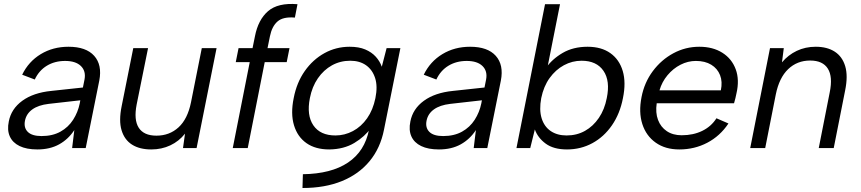

<svg xmlns="http://www.w3.org/2000/svg" viewBox="-20 -741 4311 961"><path d="M341 0 352 -90Q322 -44 276 -18.5Q230 7 167 7Q113 7 78 -10Q43 -27 29 -58.5Q15 -90 24 -133Q36 -196 91.5 -236.5Q147 -277 237 -286L395 -303L403 -343Q411 -385 385 -410.5Q359 -436 306 -436Q254 -436 214.5 -412Q175 -388 154 -343L91 -367Q123 -433 184 -470Q245 -507 323 -507Q411 -507 451.5 -461.5Q492 -416 477 -338L409 0ZM382 -239 223 -221Q172 -215 142 -193.5Q112 -172 105 -137Q98 -102 119 -81Q140 -60 188 -60Q243 -60 282.5 -82Q322 -104 346 -141.5Q370 -179 379 -223Z M964 0H896L906 -72Q876 -34 832.5 -13.5Q789 7 737 7Q679 7 641 -17Q603 -41 588.5 -89Q574 -137 589 -210L647 -500H721L664 -218Q649 -141 674.5 -101.5Q700 -62 763 -62Q828 -62 873.5 -103.5Q919 -145 936 -229L990 -500H1064Z M1256 -559Q1272 -642 1321.5 -685Q1371 -728 1469 -720L1456 -653Q1397 -658 1369 -633.5Q1341 -609 1331 -559L1319 -500H1429L1415 -430H1305L1220 0H1145L1230 -430H1160L1174 -500H1244Z M1915 -500H1984L1902 -92Q1884 0 1830 65.5Q1776 131 1691 165.5Q1606 200 1494 200L1496 131Q1638 129 1722 72.5Q1806 16 1827 -92L1830 -103L1837 -101Q1806 -57 1753.5 -25.5Q1701 6 1628 7Q1559 7 1514 -24.5Q1469 -56 1451.5 -114Q1434 -172 1450 -250Q1465 -328 1505.5 -385.5Q1546 -443 1604 -475Q1662 -507 1730 -507Q1776 -507 1808 -493.5Q1840 -480 1860.5 -457.5Q1881 -435 1891 -407ZM1531 -250Q1514 -164 1548.5 -113.5Q1583 -63 1659 -63Q1705 -63 1746.5 -85Q1788 -107 1817.5 -149Q1847 -191 1859 -250Q1871 -309 1857.5 -350.5Q1844 -392 1812 -414.5Q1780 -437 1733 -437Q1683 -437 1641.5 -414Q1600 -391 1571 -349Q1542 -307 1531 -250Z M2351 0 2362 -90Q2332 -44 2286 -18.5Q2240 7 2177 7Q2123 7 2088 -10Q2053 -27 2039 -58.5Q2025 -90 2034 -133Q2046 -196 2101.5 -236.5Q2157 -277 2247 -286L2405 -303L2413 -343Q2421 -385 2395 -410.5Q2369 -436 2316 -436Q2264 -436 2224.5 -412Q2185 -388 2164 -343L2101 -367Q2133 -433 2194 -470Q2255 -507 2333 -507Q2421 -507 2461.5 -461.5Q2502 -416 2487 -338L2419 0ZM2392 -239 2233 -221Q2182 -215 2152 -193.5Q2122 -172 2115 -137Q2108 -102 2129 -81Q2150 -60 2198 -60Q2253 -60 2292.5 -82Q2332 -104 2356 -141.5Q2380 -179 2389 -223Z M2711 -399Q2743 -445 2796 -476Q2849 -507 2921 -507Q2990 -507 3035 -475Q3080 -443 3097 -385.5Q3114 -328 3098 -250Q3083 -172 3043 -114Q3003 -56 2945 -24.5Q2887 7 2818 7Q2751 7 2711.5 -22Q2672 -51 2657 -93L2634 0H2565L2708 -720H2783L2719 -398ZM3017 -250Q3035 -336 3000.5 -386.5Q2966 -437 2891 -437Q2844 -437 2802.5 -414.5Q2761 -392 2731 -350.5Q2701 -309 2689 -250Q2678 -191 2691 -149Q2704 -107 2736.5 -85Q2769 -63 2816 -63Q2867 -63 2908 -86Q2949 -109 2977.5 -151Q3006 -193 3017 -250Z M3380 7Q3310 7 3262 -27Q3214 -61 3195 -120Q3176 -179 3191 -255Q3205 -328 3247.5 -385Q3290 -442 3350.5 -474.5Q3411 -507 3480 -507Q3548 -507 3595.5 -477Q3643 -447 3662.5 -394Q3682 -341 3666 -273Q3664 -262 3661 -250Q3658 -238 3654 -224H3267Q3260 -177 3273.5 -141Q3287 -105 3317.5 -84.5Q3348 -64 3392 -64Q3450 -64 3495 -86Q3540 -108 3566 -149L3626 -123Q3584 -60 3520 -26.5Q3456 7 3380 7ZM3588 -289Q3597 -332 3584 -365Q3571 -398 3540 -417Q3509 -436 3463 -436Q3423 -436 3386 -417Q3349 -398 3321 -364.5Q3293 -331 3281 -289Z M3834 -500H3903L3894 -429Q3925 -466 3968 -486.5Q4011 -507 4063 -507Q4120 -507 4158 -482.5Q4196 -458 4210.5 -409.5Q4225 -361 4210 -288L4153 0H4078L4133 -279Q4149 -357 4123.5 -397.5Q4098 -438 4035 -438Q3970 -438 3925 -395Q3880 -352 3863 -268L3810 0H3735Z"/></svg>

Font: Albert Sans
Style: Italic
Weight: 400
Italic angle: -11.25°
Designer: Andreas Rasmussen
Foundry: a.Foundry
Version: Version 1.025